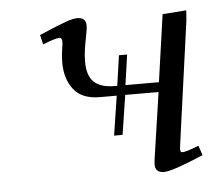

<svg xmlns="http://www.w3.org/2000/svg" viewBox="-40 -488 606 538"><g transform="rotate(-5 262.5 -218.5)"><path d="M87.9 -405.8Q142.6 -429.2 163.1 -436.5Q183.6 -443.8 195.8 -443.8Q220.2 -443.8 220.2 -420.9Q220.2 -412.1 217.8 -400.9L211.9 -369.1Q207 -341.8 207 -319.8Q207 -280.3 226.1 -262.7Q245.1 -245.1 284.2 -245.1H291L303.2 -330.1H326.2L314 -245.1H408.2L435.1 -434.1L502 -439L500 -411.1L452.1 -64.9Q450.2 -53.7 451.2 -48.8Q452.1 -43.9 457 -43.9Q467.3 -43.9 502.9 -58.1L512.2 -30.8Q423.8 6.8 400.9 6.8Q376 6.8 376 -16.1Q376 -21.5 377.9 -35.2L404.8 -217.8H311L293.9 -106.9H270L287.1 -217.8H240.2Q189.5 -217.8 166.3 -247.6Q143.1 -277.3 143.1 -323.2Q143.1 -341.8 146 -359.9L147.9 -372.1Q150.9 -393.1 141.1 -393.1Q129.9 -393.1 94.2 -378.9Z"/></g></svg>

Font: Dehuti
Style: Italic
Weight: 400
Version: Version 1.2